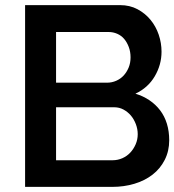

<svg xmlns="http://www.w3.org/2000/svg" viewBox="-20 -730 681 750"><path d="M641 -182Q641 -140 623.5 -105.5Q606 -71 575.5 -47.5Q545 -24 504.5 -12Q464 0 419 0H78V-710H449Q487 -710 517 -694Q547 -678 568 -652.5Q589 -627 600 -594.5Q611 -562 611 -528Q611 -477 584.5 -432Q558 -387 509 -364Q539 -355 563.5 -338.5Q588 -322 605.5 -299Q623 -276 632 -246.5Q641 -217 641 -182ZM518 -206Q518 -226 510.5 -245.5Q503 -265 491 -279Q479 -293 462.5 -302Q446 -311 426 -311H199V-104H419Q440 -104 458 -112Q476 -120 489 -134Q502 -148 510 -166.5Q518 -185 518 -206ZM199 -605V-407H398Q417 -407 434 -414.5Q451 -422 463 -435Q475 -448 482.5 -466Q490 -484 490 -506Q490 -528 483 -546.5Q476 -565 465 -578Q454 -591 438 -598Q422 -605 404 -605Z"/></svg>

Font: Rising Sun SemiBold
Style: Regular
Weight: 600
Designer: Matt McInerney, Pablo Impallari, Rodrigo Fuenzalida (Raleway font), Stephen Hutchings (Greek), Cristiano Sobral (main ch
Foundry: The Rising Sun Project Authors
Version: Version 4.327; ttfautohint (v1.8.4.7-5d5b-dirty)